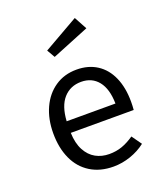

<svg xmlns="http://www.w3.org/2000/svg" viewBox="-149 -923 913 1041"><g transform="rotate(-20 307.5 -402.5)"><path d="M170.8 -239.5Q172.8 -179 194.4 -138.7Q215.9 -98.5 250.8 -79.2Q285.6 -60 328.7 -60Q368.7 -60 402.3 -71.8Q435.9 -83.6 472.8 -108.7L513.3 -51.8Q475.4 -22.1 426.4 -5.1Q377.4 11.8 327.7 11.8Q250.3 11.8 194.4 -23.1Q138.5 -57.9 109.5 -121.5Q80.5 -185.1 80.5 -269.2Q80.5 -350.8 109.7 -414.9Q139 -479 192.3 -515.1Q245.6 -551.3 316.4 -551.3Q384.1 -551.3 433.6 -519.5Q483.1 -487.7 509.5 -427.9Q535.9 -368.2 535.9 -286.7Q535.9 -263.1 533.8 -239.5ZM171.3 -306.2H452.8Q451.3 -391.3 415.4 -435.9Q379.5 -480.5 317.4 -480.5Q254.9 -480.5 215.6 -436.7Q176.4 -392.8 171.3 -306.2ZM203.1 -702.6 404.1 -817.4 444.1 -743.6 229.7 -656.4Z"/></g></svg>

Font: Fira Code Fixed
Style: Regular
Weight: 400
Monospace: yes
Designer: Carrois Corporate, Edenspiekermann AG, Nikita Prokopov
Foundry: Carrois Corporate, Edenspiekermann AG, Nikita Prokopov
Version: Version 5.002